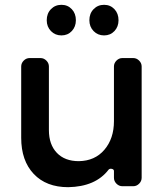

<svg xmlns="http://www.w3.org/2000/svg" viewBox="-20 -773 693 797"><path d="M174 -689Q174 -717 191.5 -735Q209 -753 235 -753Q261 -753 278 -735Q295 -717 295 -689Q295 -662 278 -644Q261 -626 235 -626Q209 -626 191.5 -644Q174 -662 174 -689ZM351 -689Q351 -717 368.5 -735Q386 -753 412 -753Q438 -753 455 -735Q472 -717 472 -689Q472 -662 455 -644Q438 -626 412 -626Q386 -626 368.5 -644Q351 -662 351 -689ZM533 -532Q547 -532 557.5 -521.5Q568 -511 568 -497V-35Q568 -21 557.5 -10.5Q547 0 533 0H488Q474 0 463.5 -10.5Q453 -21 453 -35V-63Q453 -70 444.5 -72Q436 -74 431 -69Q377 2 263 4Q172 4 120 -51Q68 -106 68 -201V-497Q68 -511 78.5 -521.5Q89 -532 103 -532H148Q162 -532 172.5 -521.5Q183 -511 183 -497V-233Q183 -173 216 -138.5Q249 -104 307 -104Q374 -105 413.5 -151.5Q453 -198 453 -270V-497Q453 -511 463.5 -521.5Q474 -532 488 -532Z"/></svg>

Font: Trueno
Style: Round
Weight: 400
Designer: Julieta Ulanovsky, Jasper
Foundry: Julieta Ulanovsky, Cannot Into Space Fonts
Version: Version 3.001